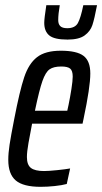

<svg xmlns="http://www.w3.org/2000/svg" viewBox="-20 -714 395 742"><path d="M12 -96Q12 -122 17 -155Q22 -188 35 -254Q56 -363 73.5 -415.5Q91 -468 123 -493Q155 -518 215 -518Q277 -518 303 -498Q329 -478 329 -430Q329 -378 303 -255L299 -236H104Q96 -195 90 -161Q84 -127 84 -107Q84 -77 99.5 -65Q115 -53 150 -53Q168 -53 201.5 -56.5Q235 -60 251 -63L238 -3Q220 2 191.5 5Q163 8 137 8Q70 8 41 -16.5Q12 -41 12 -96ZM240 -286 245 -309Q251 -338 256 -370Q261 -402 261 -418Q261 -441 251 -449Q241 -457 217 -457Q187 -457 171.5 -446Q156 -435 144 -401Q132 -367 115 -286ZM151 -626Q151 -642 159 -694H211Q205 -660 205 -636Q205 -621 213 -613Q221 -605 240 -605Q270 -605 281 -625Q292 -645 302 -694H355Q345 -641 337 -617Q329 -593 307 -577Q285 -561 241 -561Q190 -561 170.5 -577Q151 -593 151 -626Z"/></svg>

Font: Saira Ultra Condensed Medium
Style: Italic
Weight: 500
Width: 1
Italic angle: -12°
Designer: Hector Gatti with collaboration of the Omnibus-Type team
Foundry: Omnibus-Type
Version: Version 1.001; ttfautohint (v1.8)